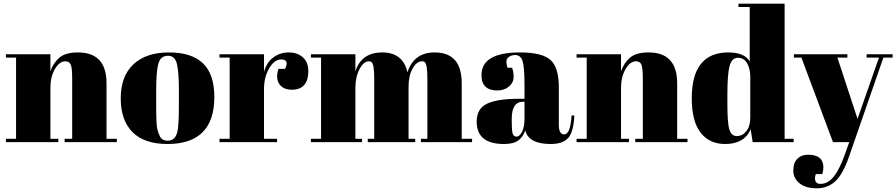

<svg xmlns="http://www.w3.org/2000/svg" viewBox="-20 -770 4855 1040"><path d="M12 -476H253V-384Q269 -430 302 -458Q335 -486 402 -486Q557 -486 557 -319V-18H613V0H330V-18H371V-343Q371 -403 363 -420.5Q355 -438 334 -438Q302 -438 277.5 -396Q253 -354 253 -294V-18H296V0H12V-18H67V-458H12Z M949 -197V-282Q949 -379 938.5 -423.5Q928 -468 890 -468Q868 -468 854.5 -455.5Q841 -443 835 -414Q826 -369 826 -277V-199Q826 -90 832.5 -68Q839 -46 846 -32Q857 -8 889 -8Q928 -8 940 -53Q949 -85 949 -197ZM1141 -245Q1141 10 887 10Q762 10 698 -54Q634 -118 634 -237.5Q634 -357 702.5 -421.5Q771 -486 895 -486Q1019 -486 1080 -426.5Q1141 -367 1141 -245Z M1503 -448Q1466 -448 1438 -400Q1410 -352 1410 -286V-18H1481V0H1169V-18H1224V-458H1169V-476H1410V-380Q1423 -431 1460 -458.5Q1497 -486 1544 -486Q1591 -486 1620.5 -459.5Q1650 -433 1650 -384.5Q1650 -336 1628 -310Q1606 -284 1560.5 -284Q1515 -284 1493.5 -314Q1472 -344 1488 -397H1524Q1549 -448 1503 -448Z M1664 -476H1905V-384Q1938 -486 2050.5 -486Q2163 -486 2187 -378Q2222 -486 2334 -486Q2481 -486 2481 -319V-18H2537V0H2260V-18H2295V-343Q2295 -419 2282 -432Q2276 -438 2266 -438Q2237 -438 2215 -399Q2193 -360 2193 -300V-18H2229V0H1972V-18H2007V-343Q2007 -419 1994 -432Q1988 -438 1978 -438Q1950 -438 1927.5 -395.5Q1905 -353 1905 -294V-18H1941V0H1664V-18H1719V-458H1664Z M2792 -235H2821V-312Q2821 -407 2810.5 -439.5Q2800 -472 2770 -472Q2752 -472 2737.5 -462.5Q2723 -453 2723 -436.5Q2723 -420 2729 -403H2754Q2762 -382 2762 -352.5Q2762 -323 2737 -301.5Q2712 -280 2674 -280Q2588 -280 2588 -363Q2588 -486 2797 -486Q2916 -486 2961.5 -445.5Q3007 -405 3007 -297V-94Q3007 -42 3036 -42Q3070 -42 3076 -145L3091 -144Q3087 -56 3058 -23Q3029 10 2963 10Q2843 10 2825 -64Q2812 -26 2786 -8Q2760 10 2710 10Q2562 10 2562 -111Q2562 -182 2618.5 -208.5Q2675 -235 2792 -235ZM2821 -126V-219H2814Q2752 -219 2752 -128V-112Q2752 -60 2757.5 -45Q2763 -30 2778.5 -30Q2794 -30 2807.5 -55.5Q2821 -81 2821 -126Z M3103 -476H3344V-384Q3360 -430 3393 -458Q3426 -486 3493 -486Q3648 -486 3648 -319V-18H3704V0H3421V-18H3462V-343Q3462 -403 3454 -420.5Q3446 -438 3425 -438Q3393 -438 3368.5 -396Q3344 -354 3344 -294V-18H3387V0H3103V-18H3158V-458H3103Z M4044 -136V-354Q4044 -397 4027 -427Q4010 -457 3977 -457Q3944 -457 3932 -413Q3920 -369 3920 -259V-207Q3920 -102 3931 -67.5Q3942 -33 3971.5 -33Q4001 -33 4022.5 -59Q4044 -85 4044 -136ZM4057 0 4046 -70Q4012 10 3908 10Q3822 10 3774.5 -52Q3727 -114 3727 -237Q3727 -486 3925 -486Q4013 -486 4041 -437V-732H3980V-750H4230V-18H4279V0Z M4280 -458V-476H4570V-458H4516L4625 -126L4741 -458H4674V-476H4815V-458H4765L4578 81Q4545 175 4504 212.5Q4463 250 4404 250Q4345 250 4311 223Q4277 196 4277 154Q4277 112 4299 90Q4321 68 4357 68Q4440 68 4440 137Q4440 152 4434 173H4399Q4391 196 4397 211Q4403 226 4424 226Q4465 226 4497 185.5Q4529 145 4558 62L4580 0H4492L4321 -458Z"/></svg>

Font: SVN-Abril Fatface
Style: Regular
Weight: 400
Designer: Veronika Burian, Jos? Scaglione
Foundry: TypeTogether
Version: Version 1.001